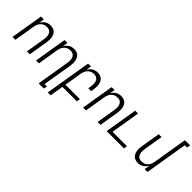

<svg xmlns="http://www.w3.org/2000/svg" viewBox="82 -1702 2884 2884"><g transform="rotate(45 1524.5 -260.0)"><path d="M10 0 96 -520H157L143 -435Q154 -455 170 -473.5Q186 -492 206.5 -504.5Q227 -517 249.5 -522.5Q272 -528 294 -528Q321 -528 346 -520.5Q371 -513 389 -496Q407 -479 417 -456Q427 -433 431 -407.5Q435 -382 433.5 -355.5Q432 -329 428 -302L378 0H317L368 -311Q372 -331 372.5 -350Q373 -369 370 -387Q367 -405 359.5 -421.5Q352 -438 339 -450Q326 -462 308.5 -467.5Q291 -473 271 -473Q254 -473 236.5 -469Q219 -465 202.5 -456Q186 -447 172.5 -433.5Q159 -420 149.5 -403.5Q140 -387 134.5 -370Q129 -353 126 -335L71 0Z M781 215 868 -311Q872 -331 872.5 -350Q873 -369 870 -387Q867 -405 859.5 -421.5Q852 -438 839 -450Q826 -462 808.5 -467.5Q791 -473 771 -473Q754 -473 736.5 -469Q719 -465 702.5 -456Q686 -447 672.5 -433.5Q659 -420 649.5 -403.5Q640 -387 634.5 -370Q629 -353 626 -335L571 0H510L596 -520H657L643 -435Q654 -455 670 -473.5Q686 -492 706.5 -504.5Q727 -517 749.5 -522.5Q772 -528 794 -528Q821 -528 846 -520.5Q871 -513 889 -496Q907 -479 917 -456Q927 -433 931 -407.5Q935 -382 933.5 -355.5Q932 -329 928 -302L851 160H901L892 215Z M974 215 1096 -520H1157L1143 -435Q1154 -455 1170 -473.5Q1186 -492 1206.5 -504.5Q1227 -517 1249.5 -522.5Q1272 -528 1294 -528Q1321 -528 1346 -520.5Q1371 -513 1389 -496Q1407 -479 1417 -456Q1427 -433 1431 -407.5Q1435 -382 1433.5 -355.5Q1432 -329 1428 -302L1421 -260H1360L1368 -311Q1372 -331 1372.5 -350Q1373 -369 1370 -387Q1367 -405 1359.5 -421.5Q1352 -438 1339 -450Q1326 -462 1308.5 -467.5Q1291 -473 1271 -473Q1254 -473 1236.5 -469Q1219 -465 1202.5 -456Q1186 -447 1172.5 -433.5Q1159 -420 1149.5 -403.5Q1140 -387 1134.5 -370Q1129 -353 1126 -335L1080 -55H1387L1378 0H1071L1035 215Z M1510 0 1596 -520H1657L1643 -435Q1654 -455 1670 -473.5Q1686 -492 1706.5 -504.5Q1727 -517 1749.5 -522.5Q1772 -528 1794 -528Q1821 -528 1846 -520.5Q1871 -513 1889 -496Q1907 -479 1917 -456Q1927 -433 1931 -407.5Q1935 -382 1933.5 -355.5Q1932 -329 1928 -302L1878 0H1817L1868 -311Q1872 -331 1872.5 -350Q1873 -369 1870 -387Q1867 -405 1859.5 -421.5Q1852 -438 1839 -450Q1826 -462 1808.5 -467.5Q1791 -473 1771 -473Q1754 -473 1736.5 -469Q1719 -465 1702.5 -456Q1686 -447 1672.5 -433.5Q1659 -420 1649.5 -403.5Q1640 -387 1634.5 -370Q1629 -353 1626 -335L1571 0Z M2010 0 2096 -520H2157L2080 -55H2387L2378 0Z M2679 8Q2652 8 2627.5 0.5Q2603 -7 2585 -24Q2567 -41 2556.5 -64Q2546 -87 2542.5 -112.5Q2539 -138 2540 -164.5Q2541 -191 2546 -218L2596 -520H2657L2605 -209Q2602 -189 2601.5 -170Q2601 -151 2604 -133Q2607 -115 2614 -98.5Q2621 -82 2634 -70Q2647 -58 2664.5 -52.5Q2682 -47 2702 -47Q2719 -47 2737 -51Q2755 -55 2771.5 -64Q2788 -73 2801 -86.5Q2814 -100 2824 -116.5Q2834 -133 2839 -150Q2844 -167 2847 -185L2938 -735H3049L3040 -680H2990L2878 0H2817L2831 -85Q2819 -65 2803 -46.5Q2787 -28 2766.5 -15.5Q2746 -3 2723.5 2.5Q2701 8 2679 8Z"/></g></svg>

Font: Iosevka Term Curly Lt Obl
Style: Regular
Weight: 300
Italic angle: -9°
Designer: Belleve Invis
Foundry: Belleve Invis
Version: Version 32.3.0